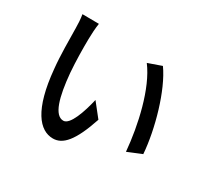

<svg xmlns="http://www.w3.org/2000/svg" viewBox="-147 -910 1194 1127"><g transform="rotate(30 450.0 -346.5)"><path d="M503 -216 430 -308C409 -217 372 -108 327 -108C266 -108 236 -215 222 -372C216 -450 215 -534 216 -597C216 -624 219 -676 224 -705L112 -706C117 -679 119 -638 119 -613V-606C120 -544 120 -430 129 -345C153 -82 235 13 326 13C392 13 446 -45 503 -216ZM832 -173C820 -335 756 -563 673 -679L582 -647C673 -527 722 -306 737 -134L832 -173Z"/></g></svg>

Font: Glow Sans SC Condensed Medium
Style: Regular
Weight: 600
Width: 3
Designer: Ryoko NISHIZUKA (kana, bopomofo & ideographs); Paul D. Hunt (Latin, Greek & Cyrillic); Sandoll Communications, Soo-young
Version: Version 0.93